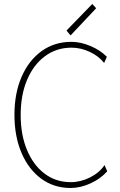

<svg xmlns="http://www.w3.org/2000/svg" viewBox="-20 -938 602 966"><path d="M335 7.8Q251.5 7.8 187.7 -38.8Q124 -85.4 88.4 -168.5Q52.7 -251.5 52.7 -360.4Q52.7 -469.2 88.9 -552Q125 -634.8 189.7 -681.2Q254.4 -727.5 338.9 -727.5Q385.7 -727.5 435.3 -706.5Q484.9 -685.5 517.6 -652.3L503.9 -621.1Q477.1 -655.8 431.6 -677Q386.2 -698.2 339.8 -698.2Q264.2 -698.2 206.3 -655.3Q148.4 -612.3 116.2 -536.1Q84 -460 84 -359.4Q84 -259.3 116 -183.1Q147.9 -106.9 204.6 -64.2Q261.2 -21.5 335.9 -21.5Q385.7 -21.5 433.1 -45.4Q480.5 -69.3 505.9 -107.4L519.5 -76.2Q486.8 -39.1 435.8 -15.6Q384.8 7.8 335 7.8ZM335 -759.8 314.5 -784.2 444.3 -918 463.9 -896.5Z"/></svg>

Font: Reddit Mono ExtraLight
Style: Regular
Weight: 250
Monospace: yes
Designer: Stephen Hutchings
Foundry: Reddit
Version: Version 1.014